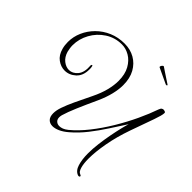

<svg xmlns="http://www.w3.org/2000/svg" viewBox="-226 -924 1222 1222"><g transform="rotate(45 385.0 -313.0)"><path d="M661 125Q631 114 619 74.5Q607 35 607 -18Q607 -61 613 -108.5Q619 -156 627.5 -200.5Q636 -245 644.5 -280Q653 -315 659 -333Q625 -281 589.5 -226Q554 -171 514 -120Q474 -69 426 -28Q398 -4 372 7.5Q346 19 325 19Q300 19 285 3.5Q270 -12 270 -43Q270 -70 282 -104Q294 -139 316 -186Q338 -233 369 -296Q396 -351 407.5 -397.5Q419 -444 419 -482Q419 -542 396.5 -582Q374 -622 340 -642Q306 -662 270 -662Q208 -662 158 -629.5Q108 -597 79.5 -545Q51 -493 51 -436Q51 -423 53 -410Q55 -397 58 -384Q69 -347 94 -327.5Q119 -308 146 -308Q178 -308 203 -337.5Q228 -367 223 -428Q223 -430 225 -432.5Q227 -435 229 -435Q234 -435 235 -422Q236 -417 236 -412Q236 -407 236 -402Q236 -346 203 -316Q170 -286 129 -286Q95 -286 64.5 -308Q34 -330 22 -375Q15 -400 15 -430Q15 -477 34.5 -521.5Q54 -566 89.5 -601.5Q125 -637 173 -657.5Q221 -678 278 -678Q330 -678 370.5 -655Q411 -632 435 -589Q459 -546 459 -484Q459 -446 448 -400.5Q437 -355 414 -304Q378 -226 353.5 -168.5Q329 -111 318 -73Q315 -61 315 -52Q315 -33 326.5 -22.5Q338 -12 355 -12Q368 -12 382.5 -17.5Q397 -23 413 -36Q463 -77 510.5 -137Q558 -197 600 -267Q642 -337 674.5 -406.5Q707 -476 727 -534Q732 -548 738.5 -552Q745 -556 751 -556Q756 -556 759.5 -554.5Q763 -553 763 -553Q770 -553 770 -543Q770 -525 751 -471Q732 -417 694 -311Q663 -223 648 -141Q633 -59 633 2Q633 47 641.5 76Q650 105 666 110Q676 113 676 119Q676 123 671.5 125Q667 127 661 125ZM647 -679 543 -728Q540 -729 540 -732V-733Q540 -739 546.5 -746.5Q553 -754 558 -751Q567 -745 585.5 -732.5Q604 -720 624 -707Q644 -694 656 -686Q658 -684 658 -683Q658 -677 647 -679Z"/></g></svg>

Font: Gwendolyn
Style: Regular
Weight: 400
Designer: Robert E. Leuschke
Foundry: Robert E. Leuschke
Version: Version 1.010; ttfautohint (v1.8.3)